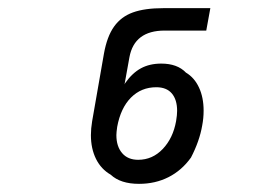

<svg xmlns="http://www.w3.org/2000/svg" viewBox="-20 -810 640 471"><path d="M251.5 -381.5Q228 -395 215.5 -420.2Q203 -445.5 203 -478.5Q203 -494.5 206 -512.5L235 -678.5Q242.5 -720.5 259.8 -744.8Q277 -769 306 -779.5Q335 -790 381 -790H496L486 -735H384Q309.5 -735 297.5 -669.5L285.5 -603L287 -606Q304.5 -631 325.8 -642.5Q347 -654 375.5 -654Q415 -654 436 -632Q457 -619.5 468.2 -595.2Q479.5 -571 479.5 -538.5Q479.5 -520 476 -502Q469.5 -464 448.5 -423.5Q426 -392 393.5 -375.5Q361 -359 321 -359Q275.5 -359 251.5 -381.5ZM412 -513Q414.5 -528 414.5 -538Q414.5 -565.5 401.5 -580.8Q388.5 -596 363.5 -596Q326.5 -596 301.2 -570.5Q276 -545 267.5 -499Q265.5 -485 265.5 -478.5Q265.5 -451 279.5 -434.5Q293.5 -418 319 -418Q354 -418 379.2 -444.5Q404.5 -471 412 -513Z"/></svg>

Font: JuliaMono MediumItalic
Style: Regular
Weight: 500
Italic angle: -9°
Monospace: yes
Designer: cormullion
Foundry: corm
Version: Version 0.049; ttfautohint (v1.8.4)